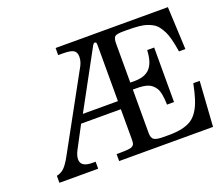

<svg xmlns="http://www.w3.org/2000/svg" viewBox="-102 -735 1017 882"><g transform="rotate(-20 407.0 -294.0)"><path d="M814.5 -219.7 799.8 0H340.8V-34.2H356.4Q405.8 -34.2 415.8 -40Q425.8 -45.9 427.7 -53Q429.7 -60.1 429.7 -74.2V-221.2H235.4L177.7 -112.3Q166 -89.4 166 -71.3Q166 -34.2 222.2 -34.2H238.3V0H48.8V-34.2Q70.3 -38.6 85.7 -53.2Q101.1 -67.9 121.1 -104.5L322.3 -471.2Q333 -492.2 333 -513.4Q333 -534.7 319.8 -543.9Q306.6 -553.2 266.1 -553.2H244.1V-587.9H793L802.7 -379.4H771.5Q759.8 -453.1 744.9 -481.4Q730 -509.8 717 -521.5Q704.1 -533.2 676.5 -543.2Q648.9 -553.2 581.5 -553.2H562.5Q529.8 -553.2 521 -545.7Q512.2 -538.1 512.2 -511.2V-321.3H534.2Q584 -321.3 608.6 -347.9Q633.3 -374.5 636.2 -435.1H670.4V-168.5H636.2Q634.8 -229 620.1 -251Q605.5 -272.9 584.7 -280Q564 -287.1 531.2 -287.1H512.2V-74.7Q512.2 -49.8 524.7 -42Q537.1 -34.2 569.3 -34.2H597.2Q669.4 -34.2 707 -58.3Q744.6 -82.5 765.1 -147Q774.4 -175.8 783.2 -219.7ZM429.7 -260.7V-531.2Q429.7 -543.5 428.2 -546.6Q426.8 -549.8 420.9 -549.8Q415 -549.8 407.7 -535.2L258.3 -260.7Z"/></g></svg>

Font: RIT Rachana
Style: Regular
Weight: 400
Designer: Hussain KH
Version: 1.4.7